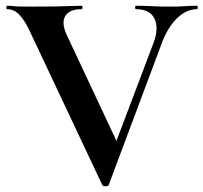

<svg xmlns="http://www.w3.org/2000/svg" viewBox="-20 -645 708 668"><path d="M665 -625Q668 -625 668 -619Q668 -613 665 -613Q628 -613 595.5 -581Q563 -549 543 -495L358 -1Q357 3 347.5 3Q338 3 336 -1L81 -542Q64 -577 46 -595Q28 -613 5 -613Q2 -613 2 -619Q2 -625 5 -625Q17 -625 23.5 -624Q30 -623 41.5 -622.5Q53 -622 78 -622Q134 -622 169 -622.5Q204 -623 226 -624Q248 -625 264 -625Q267 -625 267 -619Q267 -613 264 -613Q221 -613 207 -589Q193 -565 212 -524L394 -136L347 -54L515 -498Q533 -547 517.5 -580Q502 -613 453 -613Q450 -613 450 -619Q450 -625 453 -625Q482 -625 508 -623.5Q534 -622 577 -622Q605 -622 622.5 -623.5Q640 -625 665 -625Z"/></svg>

Font: Cormorant Garamond Light
Style: Regular
Weight: 300
Designer: Christian Thalmann (Catharsis Fonts)
Foundry: Catharsis Fonts
Version: Version 4.001